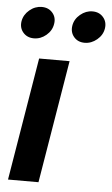

<svg xmlns="http://www.w3.org/2000/svg" viewBox="-53 -767 467 803"><g transform="rotate(5 180.5 -365.5)"><path d="M11.7 0 97.2 -515.6H225.1L139.6 0ZM67.9 -597.7Q39.6 -597.7 22.7 -617.2Q5.9 -636.7 10.3 -664.6Q15.1 -692.4 38.3 -711.9Q61.5 -731.4 89.8 -731.4Q118.2 -731.4 135 -711.9Q151.9 -692.4 147 -664.6Q142.6 -636.7 119.4 -617.2Q96.2 -597.7 67.9 -597.7ZM280.8 -597.7Q252.4 -597.7 235.8 -617.2Q219.2 -636.7 223.6 -664.6Q228 -692.4 251.5 -711.9Q274.9 -731.4 302.7 -731.4Q331.1 -731.4 347.9 -711.9Q364.7 -692.4 360.4 -664.6Q356 -636.7 332.5 -617.2Q309.1 -597.7 280.8 -597.7Z"/></g></svg>

Font: Inter Display Semi Bold
Style: Italic
Weight: 600
Italic angle: -9.39999°
Designer: Rasmus Andersson
Foundry: rsms
Version: Version 4.000;git-4fc901f